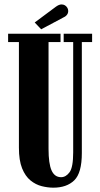

<svg xmlns="http://www.w3.org/2000/svg" viewBox="-20 -856 462 888"><path d="M226.5 12Q201 12 173 5Q145 -2 121 -21.5Q97 -41 82.2 -77.5Q67.5 -114 67.5 -173V-661.5H17.5V-700H260V-661.5H204.5V-167.5Q204.5 -99 218.5 -67.8Q232.5 -36.5 262.5 -36.5Q285 -36.5 301.8 -59.5Q318.5 -82.5 318.5 -151.5V-661.5H274.5V-700H406V-661.5H358.5V-148Q358.5 -56 323.5 -22Q288.5 12 226.5 12ZM170.5 -720.5 140.5 -752 236.5 -823.5Q252.5 -835.5 264.5 -835.5Q282.5 -835.5 292 -819Q295.5 -812.5 295.5 -805Q295.5 -784 269 -773Z"/></svg>

Font: Imbue 10pt ExtraBold
Style: Regular
Weight: 800
Designer: Tyler Finck
Foundry: Etcetera Type Company
Version: Version 1.102; ttfautohint (v1.8.3)